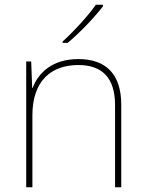

<svg xmlns="http://www.w3.org/2000/svg" viewBox="-20 -786 613 806"><path d="M412 -759V-766H382C353 -723 288 -652 243 -612V-606H264C317 -650 377 -714 412 -759ZM309 -538C197 -538 140 -478 117 -417H115L111 -528H90V0H116V-302C116 -446 194 -513 309 -513C406 -513 463 -462 463 -345V0H489V-346C489 -477 423 -538 309 -538Z"/></svg>

Font: Noto Sans Ethiopic Thin
Style: Regular
Weight: 100
Designer: Monotype Design Team
Foundry: Monotype Imaging Inc.
Version: Version 2.102